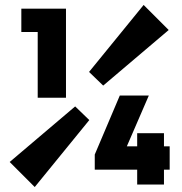

<svg xmlns="http://www.w3.org/2000/svg" viewBox="-20 -741 735 774"><path d="M283 -312 340 -257 120 13 19 -88ZM396 -396 339 -451 559 -721 660 -620ZM132 -347V-706H246V-347ZM66 -612V-706H241V-612ZM362 -118 463 -356H580L477 -118ZM362 -57V-118L391 -151H664V-57ZM533 3V-204H641V3Z"/></svg>

Font: Outfit Thin
Style: Bold
Weight: 700
Version: Version 1.100;gftools[0.9.27]